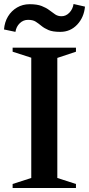

<svg xmlns="http://www.w3.org/2000/svg" viewBox="-64 -938 444 958"><path d="M-1 0V-20L92 -50V-650L-1 -680V-700H315V-680L222 -649V-50L315 -20V0ZM-44 -791Q-41 -828 -24 -856Q-7 -884 21 -900.5Q49 -917 84 -917Q121 -917 144 -908Q167 -899 182.5 -887Q198 -875 211.5 -866Q225 -857 243 -857Q265 -857 282 -874.5Q299 -892 303 -918L360 -905Q355 -851 321 -815Q287 -779 237 -779Q199 -779 178 -788Q157 -797 142.5 -809Q128 -821 114 -830Q100 -839 76 -839Q52 -839 34.5 -822Q17 -805 13 -779Z"/></svg>

Font: Wittgenstein SemiBold
Style: Regular
Weight: 600
Designer: Jörg Drees
Foundry: Jörg Drees
Version: Version 1.500